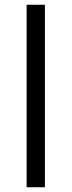

<svg xmlns="http://www.w3.org/2000/svg" viewBox="-20 -788 302 808"><path d="M169 -768V0H92V-768Z"/></svg>

Font: Yaldevi ExtraLight
Style: Regular
Weight: 400
Version: Version 1.100